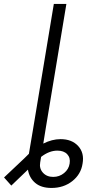

<svg xmlns="http://www.w3.org/2000/svg" viewBox="-112 -747 448 968"><path d="M222.7 -727.3 118.3 -98 106.2 -23.1Q150.6 -45.5 193.2 -45.5Q250.4 -45.5 282.1 -10.8Q313.9 23.8 304.3 77.8Q296.2 131.7 252.5 166.2Q208.8 200.6 147.7 200.6Q95.5 200.6 65.5 175.1Q35.5 149.5 28.8 108.3L-55 188.6L-91.6 147.7L9.6 52.2Q23.1 38.4 33.7 28.4L54.7 -96.2L159.4 -727.3ZM95.2 44 90.6 72.1Q85.2 102.3 104.4 123.6Q123.6 144.9 156.2 144.9Q187.5 144.9 211.1 125.5Q234.7 106.2 239 77.8Q244 48.7 226.9 30.5Q209.9 12.4 177.2 12.4Q136 12.4 95.2 44Z"/></svg>

Font: Karasuma Gothic
Style: Light Italic
Weight: 300
Italic angle: 9.39998°
Designer: Rasmus Andersson / Ryoko Nishizuka
Foundry: rsms
Version: Version 1.00